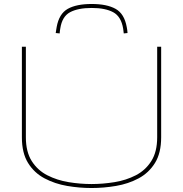

<svg xmlns="http://www.w3.org/2000/svg" viewBox="-20 -935 920 965"><path d="M90 -245V-700H110V-245Q110 -172 139.5 -125.5Q169 -79 218 -54Q267 -29 325 -19.5Q383 -10 440 -10Q497 -10 555.5 -19.5Q614 -29 662.5 -54Q711 -79 740.5 -125.5Q770 -172 770 -245V-700H790V-245Q790 -166 759 -116Q728 -66 676.5 -38.5Q625 -11 563 -0.5Q501 10 440 10Q379 10 317.5 -0.5Q256 -11 204 -38.5Q152 -66 121 -116Q90 -166 90 -245ZM441 -915Q517 -915 561 -890.5Q605 -866 617 -799Q620 -785 621 -769L602 -767Q601 -773 600.5 -779.5Q600 -786 599 -791Q589 -852 549 -873.5Q509 -895 441 -895Q372 -895 332 -873.5Q292 -852 283 -792Q282 -786 281 -779.5Q280 -773 280 -767L260 -769Q261 -777 262.5 -785Q264 -793 265 -800Q277 -866 320.5 -890.5Q364 -915 441 -915Z"/></svg>

Font: Georama Extended Thin
Style: Regular
Weight: 100
Width: 7
Designer: Jean-Baptiste Levee
Foundry: Production Type
Version: Version 1.000